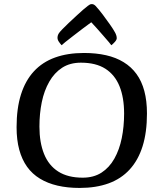

<svg xmlns="http://www.w3.org/2000/svg" viewBox="-20 -913 793 946"><path d="M372.1 13Q312.7 13 263.6 1.6Q214.5 -9.8 176.8 -32.8Q139 -55.7 113.5 -91.2Q88.1 -126.7 74.9 -175.2Q61.7 -223.7 61.7 -286.1Q61.7 -379.1 83.4 -447.6Q105 -516 147.1 -561.6Q189.1 -607.1 251.1 -629.6Q313 -652 394 -652Q453.5 -652 502.4 -640.9Q551.4 -629.9 589.1 -606.7Q626.9 -583.6 652.5 -548.4Q678.1 -513.3 691.1 -464.8Q704.1 -416.3 704.1 -353.9Q704.1 -260.9 682.5 -192.3Q660.9 -123.6 618.8 -77.8Q576.8 -31.9 514.8 -9.4Q452.8 13 372.1 13ZM387.4 -37.6Q441.5 -37.6 480.1 -62.4Q518.6 -87.3 543.5 -131.4Q568.3 -175.5 579.9 -232.5Q591.5 -289.4 591.5 -353.4Q591.5 -432.2 568.8 -488.2Q546.1 -544.2 499.4 -574.2Q452.6 -604.2 378.5 -604.2Q324.6 -604.2 286.1 -579.2Q247.6 -554.2 222.6 -510.2Q197.5 -466.3 185.9 -409.8Q174.3 -353.3 174.3 -289.4Q174.3 -211 197.1 -154.5Q219.8 -97.9 267 -67.8Q314.3 -37.6 387.4 -37.6ZM283.5 -690.1Q276.9 -697.3 270.1 -707.2Q263.3 -717.1 263.3 -726.8Q263.3 -732.4 264.9 -738.1Q266.6 -743.8 270.4 -749.6Q274.4 -755.6 287.5 -769.3Q300.6 -782.9 318.6 -799.9Q336.6 -817 355.2 -834.1Q373.8 -851.3 389.3 -864.9Q404.8 -878.5 412.6 -884Q419.4 -889.3 423.3 -891Q427.2 -892.8 432.3 -892.8Q436.8 -892.8 441.1 -891Q445.4 -889.3 450.8 -884Q467.7 -865.9 486.6 -840.7Q505.5 -815.5 522.2 -791.7Q538.9 -767.9 546.8 -753Q550.4 -746.7 552.8 -739.3Q555.2 -731.9 555.2 -724.9Q555.2 -717 546.2 -706.8Q537.1 -696.6 528.6 -690.1Q527.1 -693 516 -705.9Q504.9 -718.7 489.4 -736.7Q473.9 -754.7 457.8 -772.7Q441.8 -790.7 429.7 -803.3Q410.5 -789.6 386.9 -771.6Q363.3 -753.6 340.6 -736.1Q317.9 -718.6 302.1 -706Q286.4 -693.3 283.5 -690.1Z"/></svg>

Font: Briem Hand Thin
Style: Regular
Weight: 100
Designer: Gunnlaugur SE Briem, Eben Sorkin
Foundry: Sorkin Type Co.
Version: Version 1.003